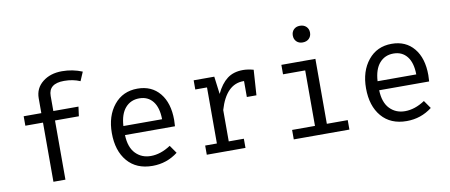

<svg xmlns="http://www.w3.org/2000/svg" viewBox="-68 -1051 3137 1339"><g transform="rotate(-10 1500.0 -381.0)"><path d="M411 -749Q486 -749 554 -721L527 -658Q477 -680 414 -680Q304 -680 304 -593V-486H482L473 -419H304V0H219V-419H94V-486H219V-591Q219 -662 273.5 -705.5Q328 -749 411 -749Z M767 -234Q770 -147 812.5 -103Q855 -59 920 -59Q990 -59 1061 -106L1100 -50Q1021 11 920 11Q806 11 742.5 -63.5Q679 -138 679 -263Q679 -384 741.5 -461Q804 -538 908 -538Q1008 -538 1065.5 -468.5Q1123 -399 1123 -279Q1123 -256 1121 -234ZM767 -298H1041Q1040 -381 1005 -425Q970 -469 909 -469Q848 -469 810 -425.5Q772 -382 767 -298Z M1656 -538Q1688 -538 1730 -527L1718 -348H1650V-461H1645Q1523 -461 1472 -287V-65H1579V0H1305V-65H1388V-462H1305V-527H1451L1467 -402Q1499 -470 1543.5 -504Q1588 -538 1656 -538Z M2100 -773Q2128 -773 2145 -756.5Q2162 -740 2162 -714Q2162 -688 2145 -671.5Q2128 -655 2100 -655Q2073 -655 2056.5 -671.5Q2040 -688 2040 -714Q2040 -740 2056.5 -756.5Q2073 -773 2100 -773ZM2167 -527V-67H2315V0H1921V-67H2083V-460H1926V-527Z M2567 -234Q2570 -147 2612.5 -103Q2655 -59 2720 -59Q2790 -59 2861 -106L2900 -50Q2821 11 2720 11Q2606 11 2542.5 -63.5Q2479 -138 2479 -263Q2479 -384 2541.5 -461Q2604 -538 2708 -538Q2808 -538 2865.5 -468.5Q2923 -399 2923 -279Q2923 -256 2921 -234ZM2567 -298H2841Q2840 -381 2805 -425Q2770 -469 2709 -469Q2648 -469 2610 -425.5Q2572 -382 2567 -298Z"/></g></svg>

Font: Fira Mono
Style: Regular
Weight: 400
Designer: Carrois Corporate & Edenspiekermann AG
Foundry: Carrois Corporate GbR & Edenspiekermann AG
Version: Version 3.206;PS 003.206;hotconv 1.0.70;makeotf.lib2.5.58329